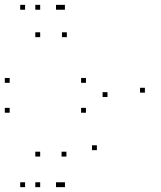

<svg xmlns="http://www.w3.org/2000/svg" viewBox="-21 -760 661 790"><path d="M18.8 -419.2V-439.2H-1.2V-419.2ZM18.8 -296.2V-316.2H-1.2V-296.2ZM332.7 -296.2V-316.2H312.7V-296.2ZM332.7 -419.2V-439.2H312.7V-419.2ZM229.4 -720V-740H209.4V-720ZM82.2 -720V-740H62.2V-720ZM82.2 10V-10H62.2V10ZM229.4 10V-10H209.4V10ZM144.3 -607.1V-627.1H124.3V-607.1ZM254 -607.1V-627.1H234V-607.1ZM421.2 -360.8V-380.8H401.2V-360.8ZM377.6 -142.2V-162.2H357.6V-142.2ZM252.3 -115.8V-135.8H232.3V-115.8ZM144.3 -115.8V-135.8H124.3V-115.8ZM144.3 10V-10H124.3V10ZM246.3 10V-10H226.3V10ZM575.2 -378.8V-398.8H555.2V-378.8ZM246.1 -720V-740H226.1V-720ZM144.3 -720V-740H124.3V-720Z"/></svg>

Font: Monaspace Argon Dots Var
Style: Regular
Weight: 400
Designer: Riley Cran and the Lettermatic Team
Version: Version 1.100 (Monaspace Argon Dots)